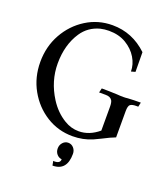

<svg xmlns="http://www.w3.org/2000/svg" viewBox="-142 -693 862 983"><g transform="rotate(20 289.5 -201.5)"><path d="M302.7 12.7Q224.1 12.7 159.4 -27.8Q94.7 -68.4 56.4 -137Q18.1 -205.6 18.1 -289.1Q18.1 -373 56.4 -441.7Q94.7 -510.3 159.4 -551Q224.1 -591.8 302.7 -591.8Q411.1 -591.8 492.7 -514.2L493.7 -407.2L471.2 -400.9Q471.2 -439.5 449.7 -475.3Q428.2 -511.2 388.7 -534.9Q349.1 -558.6 294.9 -558.6Q271 -558.6 248 -553.2Q186.5 -536.6 152.3 -485.4Q104.5 -413.6 104.5 -312Q104.5 -215.8 158.7 -130.4Q193.8 -75.2 245.1 -44.4Q281.7 -22 323.7 -22Q380.9 -22 432.1 -64.9V-194.8Q432.1 -217.3 426.3 -228Q416.5 -244.6 390.6 -244.6H354.5L360.4 -268.6Q399.9 -268.6 444.8 -266.6Q461.4 -265.1 479.5 -265.1Q492.2 -265.1 502.9 -266.6Q536.1 -268.6 573.2 -268.6L567.9 -244.6H556.6Q534.7 -244.6 524.9 -237.3Q515.1 -230 515.1 -200.7V-58.1Q489.7 -48.8 446.8 -26.4Q423.3 -14.6 409.7 -8.8Q359.9 12.7 302.7 12.7ZM258.3 189 256.8 181.2Q255.9 174.3 254.9 170.9Q253.9 167.5 253.9 166.7Q253.9 166 253.9 165.8Q253.9 165.5 253.4 165L260.3 165.5Q291.5 165.5 291.5 142.6Q274.9 140.6 264.2 127.9Q253.4 115.2 253.4 97.2Q253.4 78.1 265.6 64.7Q277.8 51.3 294.9 51.3Q312.5 51.3 324.5 64.7Q336.4 78.1 336.4 97.2Q336.4 189 258.3 189Z"/></g></svg>

Font: Quaaykop
Style: Regular
Weight: 400
Designer: Tup Wanders
Foundry: Free font, DO NOT SELL
Version: Version 1.00;July 31, 2023;FontCreator 11.5.0.2430 64-bit